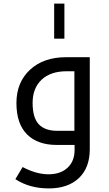

<svg xmlns="http://www.w3.org/2000/svg" viewBox="-20 -801 601 1061"><path d="M391.1 -78.1V-407.2H348.1Q259.3 -407.2 209.7 -360.4Q160.2 -313.5 160.2 -232.2Q160.2 -150.9 194.1 -114.5Q228 -78.1 296.9 -78.1ZM392.1 28.8V0H293.9Q187.5 0 129.2 -58.6Q70.8 -117.2 70.8 -231.4Q70.8 -345.7 145.5 -415.3Q220.2 -484.9 345.2 -484.9H476.1V23.9Q476.1 126 415.8 183.1Q355.5 240.2 249.3 240.2Q143.1 240.2 64.9 189L105 122.1Q180.7 162.1 247.8 162.1Q314.9 162.1 353.5 125.7Q392.1 89.4 392.1 28.8ZM279.3 -781.2H335.9V-587.4H279.3Z"/></svg>

Font: DroidArabicKufi
Style: Regular
Weight: 400
Designer: Pascal Zoghbi
Foundry: Ascender Corporation
Version: Version 1.00